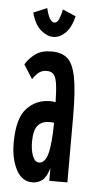

<svg xmlns="http://www.w3.org/2000/svg" viewBox="-49 -665 349 708"><g transform="rotate(5 125.0 -311.5)"><path d="M98 11Q59 11 38 -29.5Q17 -70 17 -128Q17 -219 51.5 -256Q86 -293 138 -293Q147 -293 158 -291Q157 -338 153 -362Q149 -386 140 -394.5Q131 -403 116 -403Q99 -403 87.5 -394.5Q76 -386 64 -368L31 -420Q45 -443 67.5 -459.5Q90 -476 127 -476Q164 -476 185.5 -458Q207 -440 217 -390Q227 -340 227 -243V0H160V-47Q150 -13 134 -1Q118 11 98 11ZM84 -138Q84 -107 92.5 -85.5Q101 -64 116 -64Q138 -64 148 -99Q158 -134 159 -215Q151 -216 141 -216Q114 -216 99 -198.5Q84 -181 84 -138ZM155 -634 204 -613Q193 -569 172 -549.5Q151 -530 128 -530Q105 -530 82 -549.5Q59 -569 47 -613L97 -634Q109 -583 128 -583Q138 -583 144.5 -598Q151 -613 155 -634Z"/></g></svg>

Font: Inconsolata UltraCondensed Bold
Style: Regular
Weight: 700
Width: 1
Monospace: yes
Designer: Raph Levien, Cyreal, Brenton Simpson
Foundry: Raph Levien, Cyreal, Google
Version: Version 3.001; ttfautohint (v1.8.2.53-6de2)